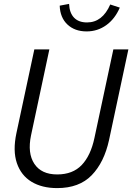

<svg xmlns="http://www.w3.org/2000/svg" viewBox="-20 -953 678 984"><path d="M273 11Q195 11 141.5 -21.5Q88 -54 66.5 -117Q45 -180 64 -270L156 -700H233L139 -259Q120 -168 156 -113.5Q192 -59 273 -59Q353 -59 399 -107.5Q445 -156 464 -246L561 -700H638L539 -236Q514 -121 450 -55Q386 11 273 11ZM424 -792Q363 -792 325.5 -827.5Q288 -863 286 -924L334 -933Q336 -887 359.5 -862.5Q383 -838 426 -838Q505 -838 545 -930L594 -914Q569 -856 524.5 -824Q480 -792 424 -792Z"/></svg>

Font: Red Hat Mono
Style: Italic
Weight: 300
Italic angle: -12°
Monospace: yes
Designer: Pentagram, MCKL
Foundry: Pentagram, MCKL
Version: Version 1.023